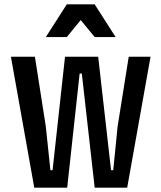

<svg xmlns="http://www.w3.org/2000/svg" viewBox="-20 -860 740 880"><path d="M137 0 30 -600H140L190 -280L211 -80H221L278 -600H430L489 -80H499L519 -280L570 -600H670L563 0H414L355 -523H345L288 0ZM190 -690 286 -840H414L510 -690H414L350 -768L286 -690Z"/></svg>

Font: Martian Mono
Style: Regular
Weight: 400
Monospace: yes
Designer: Roman Shamin
Foundry: Evil Martians
Version: Version 1.000; ttfautohint (v1.8.4.7-5d5b)